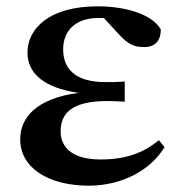

<svg xmlns="http://www.w3.org/2000/svg" viewBox="-20 -572 574 608"><path d="M261 16C369 16 458 -35 501 -106L483 -128C433 -87 378 -67 298 -67C211 -67 172 -104 172 -156C172 -212 206 -252 319 -252C331 -252 344 -252 375 -250V-314C350 -312 334 -312 314 -312C217 -312 180 -355 180 -416C180 -477 222 -515 291 -515H309L354 -466C389 -427 409 -423 438 -423C471 -423 490 -444 489 -479C462 -527 377 -552 289 -552C138 -552 67 -483 67 -405C67 -343 115 -294 229 -278C93 -260 44 -198 44 -131C44 -38 137 16 261 16Z"/></svg>

Font: Noto Serif SC
Style: Bold
Weight: 700
Designer: Ryoko NISHIZUKA 西塚涼子 (kana & ideographs); Frank Grießhammer (Latin, Greek & Cyrillic); Wenlong ZHANG 张文龙 (bopomofo); San
Foundry: Adobe
Version: Version 2.001;hotconv 1.1.0;makeotfexe 2.6.0